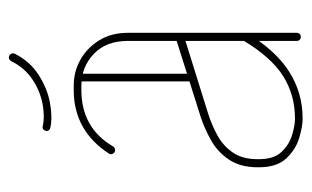

<svg xmlns="http://www.w3.org/2000/svg" viewBox="-153 -536 693 427"><g transform="rotate(-90 193.5 -322.5)"><path d="M334 -9Q334 -5 331.5 -2.5Q329 0 325 0Q321 0 318.5 -2.5Q316 -5 316 -9V-385Q316 -433 287 -460.5Q258 -488 217 -488H206Q165 -488 133.5 -470.5Q102 -453 81 -417Q78 -413 73 -413Q69 -413 66.5 -416Q64 -419 64 -422Q64 -425 65 -426Q90 -465 125.5 -485Q161 -505 206 -505H217Q248 -505 274.5 -490Q301 -475 317.5 -448Q334 -421 334 -385ZM317 -128Q318 -130 320 -131Q322 -132 325 -132Q329 -132 331 -129.5Q333 -127 333 -124Q333 -122 333 -121Q333 -120 333 -119Q294 -55 247 -25.5Q200 4 144 4Q144 4 143 4Q142 4 142 4Q126 4 100.5 -3.5Q75 -11 55 -32Q35 -53 35 -93Q35 -93 35 -94Q35 -95 35 -96Q35 -135 52.5 -160.5Q70 -186 96.5 -200.5Q123 -215 148 -223L322 -278Q323 -278 323.5 -278Q324 -278 325 -278Q328 -278 331 -275.5Q334 -273 334 -269Q334 -267 332 -264.5Q330 -262 327 -260L154 -206Q129 -198 106 -185.5Q83 -173 68 -151.5Q53 -130 53 -96Q53 -95 53 -94Q53 -93 53 -93Q53 -60 69 -43Q85 -26 106.5 -19.5Q128 -13 142 -13Q142 -13 143 -13Q144 -13 144 -13Q196 -13 238 -39.5Q280 -66 317 -128ZM243 -240Q243 -236 240.5 -234Q238 -232 235 -232Q231 -232 228.5 -234Q226 -236 226 -240V-495Q226 -499 228.5 -501Q231 -503 235 -503Q238 -503 240.5 -501Q243 -499 243 -495ZM271 -644Q273 -647 275.5 -648.5Q278 -650 281 -649Q285 -648 287 -645Q289 -642 288 -638Q288 -638 288 -637.5Q288 -637 288 -637Q271 -603 241 -583.5Q211 -564 179 -558Q147 -552 123 -557Q119 -558 117 -561Q115 -564 116 -567Q117 -571 119.5 -573Q122 -575 126 -574Q148 -569 176.5 -574.5Q205 -580 230.5 -597Q256 -614 271 -644Z"/></g></svg>

Font: Libertine-Super Thin
Style: Regular
Weight: 100
Designer: Bastien Sozeau
Foundry: NBR — Bastien Sozeau
Version: Version 2.003;gftools[0.9.33]